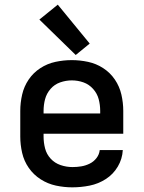

<svg xmlns="http://www.w3.org/2000/svg" viewBox="-20 -796 616 824"><path d="M290 8Q328 8 365 0.5Q402 -7 434 -27.5Q466 -48 485.5 -81Q505 -114 507 -152H408Q406 -133 394 -117.5Q382 -102 364.5 -93.5Q347 -85 328.5 -82Q310 -79 291 -79Q265 -79 240 -87.5Q215 -96 197.5 -115Q180 -134 173.5 -159Q167 -184 167 -210V-222H509V-320Q509 -355 501 -390Q493 -425 473 -454.5Q453 -484 423 -503.5Q393 -523 358 -530.5Q323 -538 288 -538Q253 -538 218 -530.5Q183 -523 153 -503.5Q123 -484 103 -454.5Q83 -425 75 -390Q67 -355 67 -320V-210Q67 -175 75 -140Q83 -105 103.5 -75.5Q124 -46 154.5 -26.5Q185 -7 220 0.5Q255 8 290 8ZM167 -309V-320Q167 -346 173.5 -370.5Q180 -395 197 -414.5Q214 -434 238.5 -442.5Q263 -451 288 -451Q314 -451 338 -442.5Q362 -434 379.5 -414.5Q397 -395 403.5 -370.5Q410 -346 410 -320V-309ZM305 -560 365 -609 228 -776 149 -712Z"/></svg>

Font: Iosevka Sparkle Medium
Style: Regular
Weight: 500
Designer: Belleve Invis
Foundry: Belleve Invis
Version: Version 4.5.0; ttfautohint (v1.8.3)